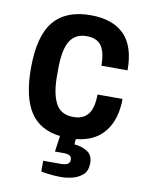

<svg xmlns="http://www.w3.org/2000/svg" viewBox="-82 -598 658 846"><g transform="rotate(10 246.5 -175.5)"><path d="M250 187Q227 187 202.5 184.5Q178 182 160 178V130H238Q258 130 268.5 124.5Q279 119 279 105Q279 92 270.5 86.5Q262 81 240 81H204L214 10Q122 -1 79 -68Q36 -135 36 -263Q36 -407 90.5 -472.5Q145 -538 255 -538Q354 -538 405.5 -486.5Q457 -435 457 -327H340Q340 -387 320 -415.5Q300 -444 254 -444Q203 -444 179 -405Q155 -366 155 -278V-247Q155 -171 177.5 -127Q200 -83 257 -83Q301 -83 323 -111Q345 -139 345 -199H457Q457 -109 414 -53.5Q371 2 285 11L283 35Q314 37 340 52.5Q366 68 366 104Q366 139 346.5 156.5Q327 174 300 180.5Q273 187 250 187Z"/></g></svg>

Font: Archivo SemiCondensed SemiBold
Style: Regular
Weight: 600
Width: 4
Designer: Hector Gatti
Foundry: Omnibus-Type
Version: Version 2.001; ttfautohint (v1.8.3)